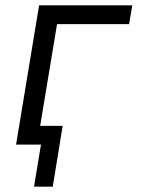

<svg xmlns="http://www.w3.org/2000/svg" viewBox="-20 -540 540 717"><path d="M107 157 133 0H40L126 -520H474L462 -450H193L130 -70H214L177 157Z"/></svg>

Font: Iosevka Oblique
Style: Regular
Weight: 400
Italic angle: -9°
Monospace: yes
Designer: Belleve Invis
Foundry: Belleve Invis
Version: Version 32.5.0; ttfautohint (v1.8.4)